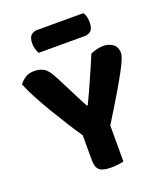

<svg xmlns="http://www.w3.org/2000/svg" viewBox="-148 -906 865 1012"><g transform="rotate(-20 284.5 -400.5)"><path d="M555 -544Q555 -532 546.5 -510Q538 -488 517 -449Q496 -410 460.5 -350Q425 -290 371 -203V-1Q360 2 340.5 4.5Q321 7 300 7Q253 7 235 -9Q217 -25 217 -65V-204Q191 -242 161 -289.5Q131 -337 102 -385.5Q73 -434 48 -481Q23 -528 8 -565Q19 -582 39.5 -596Q60 -610 90 -610Q125 -610 147 -595.5Q169 -581 189 -541Q191 -538 199 -522.5Q207 -507 217.5 -486.5Q228 -466 240 -442Q252 -418 262.5 -397.5Q273 -377 281 -362Q289 -347 291 -344H296Q312 -377 325.5 -407Q339 -437 352 -466.5Q365 -496 378.5 -526.5Q392 -557 407 -593Q423 -601 442.5 -605.5Q462 -610 479 -610Q511 -610 533 -593Q555 -576 555 -544ZM147 -692Q142 -702 137 -717Q132 -732 132 -748Q132 -781 145.5 -794.5Q159 -808 182 -808H440Q448 -798 451.5 -783.5Q455 -769 455 -752Q455 -719 441.5 -705.5Q428 -692 405 -692Z"/></g></svg>

Font: Baloo Bhai 2
Style: Bold
Weight: 700
Designer: Supriya Tembe, Noopur Datye and Ek Type
Foundry: Ek Type
Version: Version 1.640;PS 1.000;hotconv 16.6.51;makeotf.lib2.5.65220;